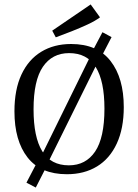

<svg xmlns="http://www.w3.org/2000/svg" viewBox="-20 -776 623 864"><path d="M281 8Q163 8 104 -67.5Q45 -143 45 -275Q45 -373 76.5 -440.5Q108 -508 165.5 -543Q223 -578 300 -578Q418 -578 477.5 -501.5Q537 -425 537 -294Q537 -198 505.5 -130Q474 -62 416.5 -27Q359 8 281 8ZM141 68 99 46 147 -46 158 -58 388 -526 394 -542 441 -631 482 -609 437 -522 426 -509 195 -42 189 -26ZM290 -32Q366 -32 408 -94Q450 -156 450 -287Q450 -411 411 -474Q372 -537 291 -537Q215 -537 173 -475.5Q131 -414 131 -284Q131 -159 170 -95.5Q209 -32 290 -32ZM231 -608 215 -638 388 -756 430 -698Q409 -682 374.5 -666Q340 -650 302 -635Q264 -620 231 -608Z"/></svg>

Font: Yrsa
Style: Regular
Weight: 400
Designer: Anna Giedrys (Yrsa+Rasa design), David Brezina (Yrsa art-direction, Rasa art-direction, design)
Foundry: Rosetta Type Foundry
Version: Version 2.004